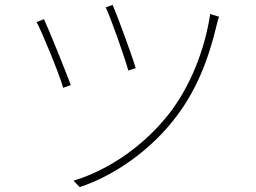

<svg xmlns="http://www.w3.org/2000/svg" viewBox="-20 -744 1040 781"><path d="M438 -724 410 -714C431 -671 488 -508 502 -457L532 -467C518 -515 458 -679 438 -724ZM871 -676 835 -687C813 -539 752 -390 669 -283C570 -156 428 -54 279 -9L304 17C445 -29 594 -134 695 -267C778 -375 828 -501 861 -641C863 -650 868 -668 871 -676ZM159 -666 129 -654C148 -620 220 -447 237 -387L268 -398C244 -462 181 -618 159 -666Z"/></svg>

Font: Noto Sans CJK SC Thin
Style: Regular
Weight: 100
Designer: Ryoko NISHIZUKA 西塚涼子 (kana, bopomofo & ideographs); Paul D. Hunt (Latin, Greek & Cyrillic); Sandoll Communications 산돌커뮤니
Foundry: Adobe
Version: Version 2.004;hotconv 1.0.118;makeotfexe 2.5.65603